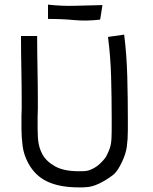

<svg xmlns="http://www.w3.org/2000/svg" viewBox="-20 -805 662 832"><path d="M321 7Q238 7 184.5 -18.5Q131 -44 102 -99Q83 -134 78 -172.5Q73 -211 73 -247V-302Q74 -318 74 -334Q74 -350 74 -366Q74 -432 72.5 -507.5Q71 -583 71 -649H141Q141 -583 142.5 -508Q144 -433 144 -366Q144 -349 144 -332.5Q144 -316 143 -300V-247Q143 -207 147.5 -182.5Q152 -158 164 -136Q181 -105 219 -84Q257 -63 321 -63Q328 -63 336 -63Q344 -63 351 -64Q365 -65 386 -76Q407 -87 427 -110Q431 -115 435 -119.5Q439 -124 445 -137Q457 -161 460.5 -181Q464 -201 464 -239V-294Q464 -380 461.5 -470.5Q459 -561 448 -645L518 -655Q529 -568 531.5 -474Q534 -380 534 -294V-239Q534 -201 529.5 -169Q525 -137 508 -102Q502 -89 492.5 -73.5Q483 -58 470 -47Q440 -24 409.5 -9.5Q379 5 354 6Q346 7 337.5 7Q329 7 321 7ZM414 -720Q353 -713 301.5 -718Q250 -723 188 -723V-785Q250 -778 306.5 -780Q363 -782 424 -783Z"/></svg>

Font: Syne Tactile
Style: Regular
Weight: 400
Designer: Lucas Descroix
Foundry: Bonjour Monde
Version: Version 2.100; ttfautohint (v1.8.3)